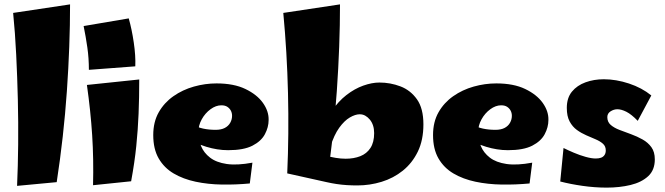

<svg xmlns="http://www.w3.org/2000/svg" viewBox="-20 -836 3038 877"><path d="M239 -4 58 13Q62 -76 63 -176.5Q64 -277 61.5 -381Q59 -485 54 -586Q49 -687 40 -777L300 -816Q300 -628 285.5 -420Q271 -212 239 -4Z M386 -517Q386 -570 379 -619Q372 -668 362 -717L568 -752Q582 -703 591 -642Q600 -581 598 -533ZM579 -8 405 10Q408 -109 401 -218.5Q394 -328 377 -448L616 -473Q616 -390 613 -316.5Q610 -243 602.5 -169Q595 -95 579 -8Z M1121 2Q1057 8 993.5 7Q930 6 873.5 -6Q817 -18 773.5 -43.5Q730 -69 705 -112Q680 -155 680 -219Q680 -279 705 -323Q730 -367 772 -396.5Q814 -426 865.5 -440.5Q917 -455 969 -455Q1048 -455 1101 -429.5Q1154 -404 1181 -366Q1208 -328 1207 -288Q1207 -255 1190 -223Q1173 -191 1133 -170.5Q1093 -150 1022 -150Q997 -150 972 -154Q947 -158 922.5 -165.5Q898 -173 875 -183.5Q852 -194 832 -207L861 -266Q883 -254 908.5 -248.5Q934 -243 965 -243Q990 -243 1006.5 -251.5Q1023 -260 1031.5 -275Q1040 -290 1040 -307Q1040 -320 1034.5 -330.5Q1029 -341 1018.5 -348Q1008 -355 991 -355Q966 -355 941.5 -337Q917 -319 901.5 -291Q886 -263 886 -232Q886 -199 898.5 -168.5Q911 -138 939.5 -116Q968 -94 1015.5 -87Q1063 -80 1133 -93Z M1612 11Q1588 11 1564 9.5Q1540 8 1517 4.5Q1494 1 1472 -4L1414 -142Q1439 -133 1464 -126Q1489 -119 1513 -115Q1537 -111 1559 -111Q1596 -111 1625.5 -122.5Q1655 -134 1672 -160Q1689 -186 1689 -228Q1689 -247 1684 -262.5Q1679 -278 1669.5 -289.5Q1660 -301 1648.5 -307.5Q1637 -314 1623 -314Q1603 -314 1578 -299.5Q1553 -285 1529.5 -252.5Q1506 -220 1489 -165.5Q1472 -111 1467 -31L1426 -69Q1426 -153 1444.5 -217Q1463 -281 1494 -327Q1525 -373 1562.5 -402Q1600 -431 1639.5 -445Q1679 -459 1713 -459Q1763 -459 1809 -441.5Q1855 -424 1884.5 -382.5Q1914 -341 1914 -268Q1914 -196 1888.5 -143.5Q1863 -91 1820 -56.5Q1777 -22 1723 -5.5Q1669 11 1612 11ZM1472 -4 1292 -44Q1300 -223 1295.5 -410Q1291 -597 1274 -777L1533 -816Q1533 -628 1518.5 -420Q1504 -212 1472 -4Z M2399 2Q2335 8 2271.5 7Q2208 6 2151.5 -6Q2095 -18 2051.5 -43.5Q2008 -69 1983 -112Q1958 -155 1958 -219Q1958 -279 1983 -323Q2008 -367 2050 -396.5Q2092 -426 2143.5 -440.5Q2195 -455 2247 -455Q2326 -455 2379 -429.5Q2432 -404 2459 -366Q2486 -328 2485 -288Q2485 -255 2468 -223Q2451 -191 2411 -170.5Q2371 -150 2300 -150Q2275 -150 2250 -154Q2225 -158 2200.5 -165.5Q2176 -173 2153 -183.5Q2130 -194 2110 -207L2139 -266Q2161 -254 2186.5 -248.5Q2212 -243 2243 -243Q2268 -243 2284.5 -251.5Q2301 -260 2309.5 -275Q2318 -290 2318 -307Q2318 -320 2312.5 -330.5Q2307 -341 2296.5 -348Q2286 -355 2269 -355Q2244 -355 2219.5 -337Q2195 -319 2179.5 -291Q2164 -263 2164 -232Q2164 -199 2176.5 -168.5Q2189 -138 2217.5 -116Q2246 -94 2293.5 -87Q2341 -80 2411 -93Z M2751 21Q2697 21 2641 13Q2585 5 2539 -7L2554 -160Q2574 -150 2601 -138.5Q2628 -127 2655 -119.5Q2682 -112 2701 -112Q2715 -112 2725 -115.5Q2735 -119 2741 -127.5Q2747 -136 2747 -149Q2747 -168 2734 -179.5Q2721 -191 2701 -199.5Q2681 -208 2658 -218Q2635 -228 2615 -242.5Q2595 -257 2582 -281Q2569 -305 2569 -343Q2569 -389 2592.5 -417.5Q2616 -446 2654.5 -460Q2693 -474 2738 -474Q2794 -474 2853 -454.5Q2912 -435 2955 -400L2893 -284Q2864 -314 2841 -325.5Q2818 -337 2800 -337Q2784 -337 2769 -327.5Q2754 -318 2754 -301Q2754 -279 2769.5 -265.5Q2785 -252 2810 -242.5Q2835 -233 2862.5 -223Q2890 -213 2915 -199Q2940 -185 2955.5 -163.5Q2971 -142 2971 -108Q2971 -59 2940.5 -31Q2910 -3 2860 9Q2810 21 2751 21Z"/></svg>

Font: Marhey Light
Style: Regular
Weight: 300
Designer: Nur Syamsi & Bustanul Arifin
Foundry: Namelatype
Version: Version 1.000